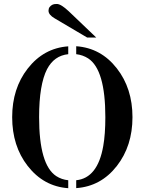

<svg xmlns="http://www.w3.org/2000/svg" viewBox="-20 -944 738 978"><path d="M327.6 14.6Q202.6 5.9 121.1 -98.6Q42 -200.2 42 -347.2Q42 -493.2 121.1 -594.7Q202.6 -699.2 327.6 -708V-668Q255.9 -660.6 219.7 -591.8Q179.2 -512.7 179.2 -347.2Q179.2 -104 266.6 -46.9Q293.9 -29.3 327.6 -25.9ZM368.2 -25.9Q477.5 -37.1 505.9 -200.2Q516.6 -260.3 516.6 -347.2Q516.6 -589.4 429.2 -646.5Q401.9 -664.1 368.2 -668V-708.5Q494.1 -699.7 575.2 -595.7Q654.8 -493.7 654.8 -347.2Q654.8 -200.7 575.2 -98.6Q494.1 5.4 368.2 14.2ZM423.8 -752.9 258.3 -850.6Q227.1 -868.7 227.1 -889.6Q227.1 -910.6 249 -920.9Q256.3 -923.8 269.5 -923.8Q290.5 -923.8 330.1 -886.7L470.2 -752.9Z"/></svg>

Font: Stardos Stencil
Style: Regular
Weight: 400
Version: Version 1.000